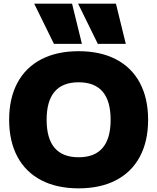

<svg xmlns="http://www.w3.org/2000/svg" viewBox="-20 -1020 860 1050"><path d="M30 -365Q30 -482 75 -566.5Q120 -651 205.5 -695.5Q291 -740 410 -740Q529 -740 614.5 -695.5Q700 -651 745 -566.5Q790 -482 790 -365Q790 -248 745 -163.5Q700 -79 614.5 -34.5Q529 10 410 10Q291 10 205.5 -34.5Q120 -79 75 -163.5Q30 -248 30 -365ZM410 -160Q585 -160 585 -365Q585 -570 410 -570Q235 -570 235 -365Q235 -160 410 -160ZM167 -1000H374L428 -780H275ZM614 -1000 668 -780H515L407 -1000Z"/></svg>

Font: Enso Black
Style: Regular
Weight: 900
Designer: Coji Morishita
Foundry: UNDERFOREST DESIGN
Version: Version 1.000